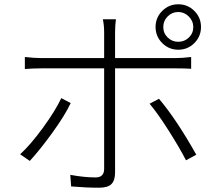

<svg xmlns="http://www.w3.org/2000/svg" viewBox="-20 -842 1040 896"><path d="M812 -786Q783 -786 762.5 -765.5Q742 -745 742 -716Q742 -687 762.5 -667Q783 -647 812 -647Q841 -647 861.5 -667Q882 -687 882 -716Q882 -744 861 -765Q840 -786 812 -786ZM887 -641Q856 -610 812 -610Q768 -610 737 -641Q706 -672 706 -716Q706 -760 737 -791Q768 -822 812 -822Q856 -822 887 -791Q918 -760 918 -716Q918 -672 887 -641ZM266 -384 310 -361Q282 -302 224 -222Q166 -142 119 -91L74 -122Q122 -166 179.5 -244.5Q237 -323 266 -384ZM801 -523H517V-37Q517 0 500 17Q483 34 442 34Q382 34 312 28L308 -26Q374 -14 426 -14Q466 -14 466 -54V-523H174Q134 -523 96 -520V-576Q139 -571 173 -571H466V-690Q466 -724 460 -752H521Q517 -724 517 -690V-571H800Q832 -571 872 -576V-521Q848 -523 801 -523ZM678 -358 722 -381Q804 -284 896 -120L848 -94Q817 -154 766.5 -233.5Q716 -313 678 -358Z"/></svg>

Font: Noto Sans Korean Light
Style: Regular
Weight: 300
Designer: Ryoko NISHIZUKA  (kana & ideographs); Paul D. Hunt (Latin, Greek & Cyrillic); Wenlong ZHANG  (bopomofo); Sandoll Communi
Foundry: Adobe Systems Incorporated
Version: Version 1.000;PS 1;hotconv 1.0.78;makeotf.lib2.5.61930